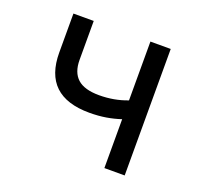

<svg xmlns="http://www.w3.org/2000/svg" viewBox="-107 -725 914 853"><g transform="rotate(20 350.0 -299.0)"><path d="M466 0V-231Q433 -220 397 -214Q361 -208 319 -208Q102 -208 102 -414V-598H198V-414Q198 -355 230.5 -325.5Q263 -296 333 -296Q404 -296 466 -320V-598H562V0Z"/></g></svg>

Font: Martian Mono Light
Style: Regular
Weight: 300
Monospace: yes
Designer: Roman Shamin
Foundry: Evil Martians
Version: Version 1.000; ttfautohint (v1.8.4.7-5d5b)